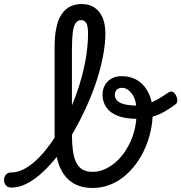

<svg xmlns="http://www.w3.org/2000/svg" viewBox="-148 -914 900 953"><path d="M-91 17Q-110 17 -119 5.5Q-128 -6 -128 -20.5Q-128 -35 -119 -46.5Q-110 -58 -91 -58Q-64 -58 -35.5 -71.5Q-7 -85 21.5 -109.5Q50 -134 78 -168.5Q106 -203 133 -245Q160 -287 183.5 -334.5Q207 -382 226 -433Q245 -484 259 -537Q273 -590 281 -644Q289 -698 289 -748Q289 -762 302 -769.5Q315 -777 332 -777Q349 -777 362 -769.5Q375 -762 375 -748Q375 -703 366 -650.5Q357 -598 340.5 -542Q324 -486 300.5 -429Q277 -372 249 -317.5Q221 -263 189 -213Q157 -163 122 -121Q87 -79 51 -48Q15 -17 -20.5 0Q-56 17 -91 17ZM311 19Q264 19 229 2.5Q194 -14 170 -47Q146 -80 134.5 -131Q123 -182 123 -251V-678Q123 -790 157 -842Q191 -894 258 -894Q295 -894 321 -876.5Q347 -859 361 -826.5Q375 -794 375 -748Q375 -729 362 -720Q349 -711 332 -711Q315 -711 302 -720Q289 -729 289 -748Q289 -771 285.5 -785.5Q282 -800 274 -807Q266 -814 254 -814Q238 -814 227.5 -799.5Q217 -785 213 -751.5Q209 -718 209 -660V-251Q209 -204 213.5 -168.5Q218 -133 229.5 -109Q241 -85 261 -73Q281 -61 312 -61Q339 -61 365.5 -71.5Q392 -82 416.5 -101Q441 -120 461.5 -147Q482 -174 497.5 -206.5Q513 -239 521.5 -277Q530 -315 530 -357Q530 -417 507.5 -447.5Q485 -478 459 -478Q441 -478 431.5 -468.5Q422 -459 422 -442Q422 -427 433 -415Q444 -403 469.5 -396.5Q495 -390 538 -390Q564 -390 599.5 -404Q635 -418 688 -455Q700 -463 710 -457.5Q720 -452 726 -440Q732 -428 732 -415Q732 -402 723 -396Q666 -353 621 -338.5Q576 -324 538 -324Q475 -324 436.5 -339Q398 -354 379.5 -381.5Q361 -409 361 -444Q361 -470 372.5 -491Q384 -512 405.5 -524Q427 -536 456 -536Q494 -536 523 -521.5Q552 -507 571 -482Q590 -457 600 -425Q610 -393 610 -357Q610 -312 600.5 -267Q591 -222 572.5 -179.5Q554 -137 527.5 -101Q501 -65 468 -38Q435 -11 395.5 4Q356 19 311 19Z"/></svg>

Font: Playwrite AT
Style: Regular
Weight: 400
Designer: Veronika Burian, José Scaglione
Foundry: TypeTogether
Version: Version 1.002